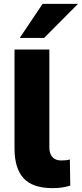

<svg xmlns="http://www.w3.org/2000/svg" viewBox="-20 -961 423 992"><path d="M251 11Q149 11 102 -40Q55 -91 55 -194V-705H235V-200Q235 -179 242 -163.5Q249 -148 262.5 -140Q276 -132 297 -132Q309 -132 319.5 -133Q330 -134 341 -137L343 -2Q320 5 298.5 8Q277 11 251 11ZM82 -765 200 -941H383L208 -765Z"/></svg>

Font: Nunito Sans 11pt Black
Style: Regular
Weight: 900
Version: Version 3.101;gftools[0.9.27]